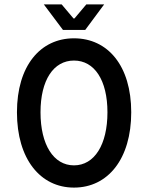

<svg xmlns="http://www.w3.org/2000/svg" viewBox="-20 -840 681 872"><path d="M316 12C470 12 576 -118 576 -330C576 -541 470 -666 316 -666C163 -666 57 -541 57 -330C57 -118 163 12 316 12ZM316 -89C223 -89 164 -183 164 -330C164 -476 223 -565 316 -565C409 -565 468 -476 468 -330C468 -183 409 -89 316 -89ZM372 -820 318 -756H314L260 -820H179L266 -704H367L453 -820Z"/></svg>

Font: Falling Sky
Style: Condensed
Weight: 400
Designer: Paul D. Hunt
Foundry: Adobe Systems Incorporated
Version: Version 1.02